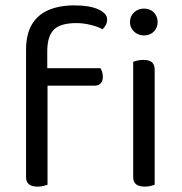

<svg xmlns="http://www.w3.org/2000/svg" viewBox="-20 -690 677 715"><path d="M142 -371V-436H354Q357 -432 360 -423.5Q363 -415 363 -404Q363 -388 355 -379.5Q347 -371 332 -371ZM156 -499V-382H77V-503Q77 -562 98.5 -598.5Q120 -635 160.5 -652.5Q201 -670 257 -670Q314 -670 346.5 -655Q379 -640 379 -618Q379 -607 374.5 -598Q370 -589 362 -581Q344 -591 317 -597.5Q290 -604 265 -604Q204 -604 180 -579Q156 -554 156 -499ZM77 -426H157V-2Q152 0 142 2.5Q132 5 120 5Q99 5 88 -3.5Q77 -12 77 -31ZM464 -608Q464 -629 479 -643.5Q494 -658 516 -658Q539 -658 553 -643.5Q567 -629 567 -608Q567 -587 553 -572.5Q539 -558 516 -558Q494 -558 479 -572.5Q464 -587 464 -608ZM476 -264H556V-2Q551 0 541 2.5Q531 5 519 5Q498 5 487 -3.5Q476 -12 476 -31ZM556 -225H476V-460Q481 -462 491.5 -464.5Q502 -467 514 -467Q535 -467 545.5 -458.5Q556 -450 556 -430Z"/></svg>

Font: Baloo Bhaijaan 2
Style: Regular
Weight: 400
Designer: Sanskriti Dholi, Noopur Datye and Ek Type
Foundry: Ek Type
Version: Version 1.701